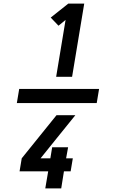

<svg xmlns="http://www.w3.org/2000/svg" viewBox="-20 -870 640 1060"><path d="M290 -446 342 -760 303 -728 260 -773 357 -850H445L378 -446ZM230 170 246 76H88L100 4L292 -234H396L295 -109L204 4H258L268 -57H356L345 4H382L370 76H333L318 170ZM73 -301 86 -379H527L514 -301Z"/></svg>

Font: Iosevka Curly XBdExObl
Style: Regular
Weight: 800
Width: 7
Italic angle: -9°
Monospace: yes
Designer: Belleve Invis
Foundry: Belleve Invis
Version: Version 11.1.0; ttfautohint (v1.8.3)